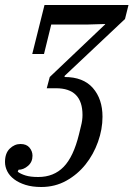

<svg xmlns="http://www.w3.org/2000/svg" viewBox="-72 -536 534 768"><path d="M93 212Q57 212 30 203.5Q3 195 -15.5 181Q-34 167 -43 149Q-52 131 -52 112Q-52 77 -33 58.5Q-14 40 10 40Q34 40 46 54.5Q58 69 58 87Q58 112 40 127.5Q22 143 2 143L-1 151Q11 160 30.5 166Q50 172 81 172Q143 172 182.5 131.5Q222 91 244 1Q246 -9 252 -32Q258 -55 258 -76Q258 -183 152 -183H115L127 -228L348 -438L349 -440L282 -438H133L104 -320H57L106 -516H442L428 -460L187 -233L186 -228Q261 -228 299.5 -184Q338 -140 338 -69Q338 -19 320 31.5Q302 82 270 122Q238 162 193 187Q148 212 93 212Z"/></svg>

Font: IBM Plex Serif
Style: Italic
Weight: 400
Italic angle: -14°
Designer: Mike Abbink, Paul van der Laan, Pieter van Rosmalen
Foundry: Bold Monday
Version: Version 3.001